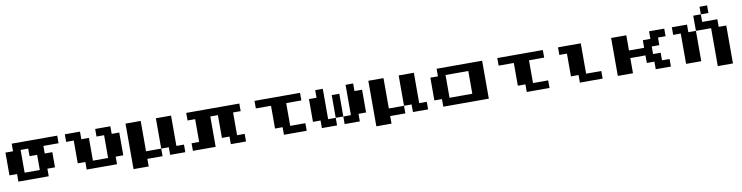

<svg xmlns="http://www.w3.org/2000/svg" viewBox="-19 -2057 12038 3115"><g transform="rotate(-10 6000.0 -500.0)"><path d="M125 -125V-250H0V-625H125V-750H875V-625H625V-500H750V-250H625V-125ZM250 -250H500V-500H375V-625H250Z M1250 -125V-250H1125V-625H1000V-750H1250V-625H1375V-250H1625V-625H1500V-750H1750V-625H1875V-250H1750V-125Z M2250 -250H2500V-125H2250V0H2000V-750H2250ZM2875 -250V-125H2625V-250H2500V-750H2750V-250Z M3000 -125V-250H3125V-625H3000V-750H3875V-625H3750V-250H3875V-125H3625V-250H3500V-625H3375V-125Z M4500 -125V-250H4375V-625H4125V-750H4875V-625H4625V-250H4875V-125Z M5250 -250H5375V-125H5125V-250H5000V-625H5125V-750H5250ZM5875 -625V-250H5750V-125H5500V-250H5625V-750H5750V-625ZM5500 -625V-250H5375V-625Z M6250 -250H6500V-125H6250V0H6000V-750H6250ZM6875 -250V-125H6625V-250H6500V-750H6750V-250Z M7125 -125V-250H7000V-625H7125V-750H7875V-125ZM7250 -250H7625V-625H7250Z M8500 -125V-250H8375V-625H8125V-750H8875V-625H8625V-250H8875V-125Z M9375 -125V-250H9250V-625H9125V-750H9500V-250H9750V-125Z M10000 -125V-750H10250V-500H10500V-625H10625V-750H10875V-625H10750V-500H10625V-375H10750V-250H10875V-125H10625V-250H10500V-375H10250V-125Z M11625 -875H11500V-1000H11625ZM11875 -625V0H11625V-625H11375V-875H11500V-750H11750V-625ZM11250 -625H11375V-125H11125V-625H11000V-750H11250Z"/></g></svg>

Font: Press Start 2P
Style: Regular
Weight: 400
Designer: CodeMan38
Foundry: CodeMan38
Version: Version 3.000